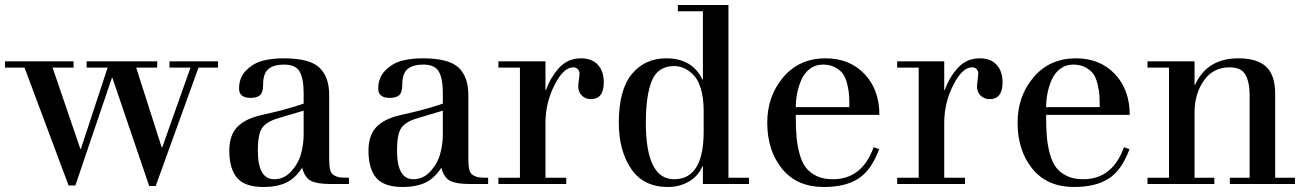

<svg xmlns="http://www.w3.org/2000/svg" viewBox="-29 -735 5217 767"><path d="M-9 -465V-490H265V-465H181L292 -140H294L401 -465H317V-490H599V-465H515L617 -146H619L732 -465H648V-490H842V-465H764L593 8H567L420 -424H418L272 6H245L69 -465Z M1014 -275 1074 -289Q1131 -303 1184 -321V-363Q1184 -421 1168 -449Q1152 -477 1106 -477Q1065 -477 1043.5 -459.5Q1022 -442 1022 -396Q1022 -367 1010.5 -355.5Q999 -344 972 -344Q926 -344 926 -381Q926 -426 955 -454.5Q984 -483 1021 -492.5Q1058 -502 1103 -502Q1209 -502 1247.5 -464.5Q1286 -427 1286 -356V-102Q1286 -74 1289.5 -58Q1293 -42 1305 -35Q1317 -28 1328.5 -26.5Q1340 -25 1365 -25V0H1289Q1240 0 1214.5 -12Q1189 -24 1178 -65Q1150 -22 1113.5 -5Q1077 12 1024 12Q949 12 918 -24.5Q887 -61 887 -133Q887 -194 918 -227Q949 -260 1014 -275ZM1184 -293 1080 -262Q1034 -248 1017.5 -223Q1001 -198 1001 -134Q1001 -19 1066 -19Q1106 -19 1134.5 -50.5Q1163 -82 1173.5 -120.5Q1184 -159 1184 -197Z M1570 -275 1630 -289Q1687 -303 1740 -321V-363Q1740 -421 1724 -449Q1708 -477 1662 -477Q1621 -477 1599.5 -459.5Q1578 -442 1578 -396Q1578 -367 1566.5 -355.5Q1555 -344 1528 -344Q1482 -344 1482 -381Q1482 -426 1511 -454.5Q1540 -483 1577 -492.5Q1614 -502 1659 -502Q1765 -502 1803.5 -464.5Q1842 -427 1842 -356V-102Q1842 -74 1845.5 -58Q1849 -42 1861 -35Q1873 -28 1884.5 -26.5Q1896 -25 1921 -25V0H1845Q1796 0 1770.5 -12Q1745 -24 1734 -65Q1706 -22 1669.5 -5Q1633 12 1580 12Q1505 12 1474 -24.5Q1443 -61 1443 -133Q1443 -194 1474 -227Q1505 -260 1570 -275ZM1740 -293 1636 -262Q1590 -248 1573.5 -223Q1557 -198 1557 -134Q1557 -19 1622 -19Q1662 -19 1690.5 -50.5Q1719 -82 1729.5 -120.5Q1740 -159 1740 -197Z M2048 -25V-465H1962V-490H2150V-375H2152Q2171 -428 2205.5 -465Q2240 -502 2292 -502Q2336 -502 2359.5 -476Q2383 -450 2383 -406Q2383 -339 2331 -339Q2310 -339 2295.5 -353Q2281 -367 2281 -390Q2281 -397 2283.5 -416Q2286 -435 2286 -441Q2286 -452 2279 -459Q2272 -466 2261 -466Q2222 -466 2186 -395Q2150 -324 2150 -244V-25H2233V0H1962V-25Z M2779 0V-71H2777Q2761 -32 2723.5 -10Q2686 12 2639 12Q2541 12 2492 -61Q2443 -134 2443 -245Q2443 -376 2495 -439Q2547 -502 2632 -502Q2737 -502 2777 -417H2779V-690H2679V-715H2881V-25H2963V0ZM2782 -210V-292Q2782 -344 2770.5 -381.5Q2759 -419 2739.5 -437.5Q2720 -456 2701.5 -463.5Q2683 -471 2664 -471Q2599 -471 2575 -412.5Q2551 -354 2551 -245Q2551 -19 2664 -19Q2782 -19 2782 -210Z M3484 -276H3150V-268Q3150 -222 3153 -188Q3156 -154 3165 -120.5Q3174 -87 3190 -66Q3206 -45 3233 -32Q3260 -19 3298 -19Q3415 -19 3461 -147L3483 -139Q3452 -55 3400 -21.5Q3348 12 3262 12Q3154 12 3095 -61Q3036 -134 3036 -245Q3036 -351 3100 -426.5Q3164 -502 3269 -502Q3365 -502 3424.5 -439.5Q3484 -377 3484 -276ZM3150 -307H3364Q3364 -335 3363 -353Q3362 -371 3356 -397Q3350 -423 3339.5 -438.5Q3329 -454 3308 -465.5Q3287 -477 3258 -477Q3228 -477 3205.5 -459.5Q3183 -442 3171.5 -414.5Q3160 -387 3155 -360Q3150 -333 3150 -307Z M3641 -25V-465H3555V-490H3743V-375H3745Q3764 -428 3798.5 -465Q3833 -502 3885 -502Q3929 -502 3952.5 -476Q3976 -450 3976 -406Q3976 -339 3924 -339Q3903 -339 3888.5 -353Q3874 -367 3874 -390Q3874 -397 3876.5 -416Q3879 -435 3879 -441Q3879 -452 3872 -459Q3865 -466 3854 -466Q3815 -466 3779 -395Q3743 -324 3743 -244V-25H3826V0H3555V-25Z M4484 -276H4150V-268Q4150 -222 4153 -188Q4156 -154 4165 -120.5Q4174 -87 4190 -66Q4206 -45 4233 -32Q4260 -19 4298 -19Q4415 -19 4461 -147L4483 -139Q4452 -55 4400 -21.5Q4348 12 4262 12Q4154 12 4095 -61Q4036 -134 4036 -245Q4036 -351 4100 -426.5Q4164 -502 4269 -502Q4365 -502 4424.5 -439.5Q4484 -377 4484 -276ZM4150 -307H4364Q4364 -335 4363 -353Q4362 -371 4356 -397Q4350 -423 4339.5 -438.5Q4329 -454 4308 -465.5Q4287 -477 4258 -477Q4228 -477 4205.5 -459.5Q4183 -442 4171.5 -414.5Q4160 -387 4155 -360Q4150 -333 4150 -307Z M4555 -25H4641V-465H4555V-490H4743V-396H4745Q4793 -502 4918 -502Q4993 -502 5029 -468.5Q5065 -435 5065 -361V-25H5144V0H4884V-25H4963V-356Q4963 -406 4946.5 -436Q4930 -466 4883 -466Q4817 -466 4780 -413Q4743 -360 4743 -285V-25H4822V0H4555Z"/></svg>

Font: Justus
Style: Oldstyle
Weight: 500
Version: Version 001.000